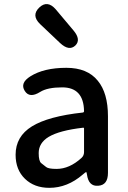

<svg xmlns="http://www.w3.org/2000/svg" viewBox="-20 -890 615 923"><path d="M217 13Q145 13 100 -30.5Q55 -74 55 -146Q55 -234 133.5 -282.5Q212 -331 378 -349Q384 -350 384 -356Q382 -470 279 -470Q208 -470 173 -448Q122 -416 99 -453Q75 -491 126 -523Q191 -564 299 -564Q400 -564 450 -502Q499 -443 499 -331V-59Q499 0 452 3Q406 7 398 -51L397 -56Q396 -63 394 -63Q392 -63 378 -51Q304 13 217 13ZM252 -78Q314 -78 372 -131Q384 -142 384 -159V-272Q384 -277 379 -276Q266 -263 214 -232Q166 -203 166 -154Q166 -115 178.5 -105.5Q191 -96 202 -87Q213 -78 252 -78ZM342 -671Q312 -643 269 -683L173 -774Q129 -816 169 -854Q208 -891 248 -845L333 -744Q371 -699 342 -671Z"/></svg>

Font: Resource Han Rounded JP Medium
Style: Regular
Weight: 500
Designer: Cyano Hao (round all glyphs); Ryoko NISHIZUKA 西塚涼子 (kana, bopomofo & ideographs); Paul D. Hunt (Latin, Greek & Cyrillic)
Foundry: Cyano Hao
Version: 0.990